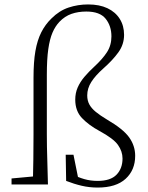

<svg xmlns="http://www.w3.org/2000/svg" viewBox="-20 -831 668 865"><path d="M32 0V-27L151 -38H161V0ZM128 0Q131 -113 131 -226V-481Q131 -552 139.5 -601Q148 -650 166 -685.5Q184 -721 212 -748Q247 -783 289 -797Q331 -811 377 -811Q428 -811 464 -794Q500 -777 519.5 -746Q539 -715 539 -674Q539 -631 513.5 -595.5Q488 -560 445 -522Q410 -491 391.5 -462Q373 -433 373 -401Q373 -378 382.5 -360.5Q392 -343 411.5 -327Q431 -311 461 -293Q535 -250 562 -212Q589 -174 589 -129Q589 -65 546 -25.5Q503 14 420 14Q383 14 348.5 6Q314 -2 278 -16L276 -134H311L335 -15L302 -47Q332 -32 360 -24Q388 -16 420 -16Q478 -16 505 -44Q532 -72 532 -117Q532 -149 511.5 -178Q491 -207 428 -241Q380 -267 349.5 -299Q319 -331 319 -382Q319 -412 330 -437Q341 -462 360.5 -485Q380 -508 404 -530Q442 -565 462 -596Q482 -627 482 -667Q482 -714 456 -746.5Q430 -779 369 -779Q332 -779 302 -768.5Q272 -758 248 -733Q229 -713 216.5 -684Q204 -655 197.5 -609.5Q191 -564 191 -493V-226Q191 -170 193 -113Q195 -56 196 0Z"/></svg>

Font: Early Summer Mincho VF
Style: Regular
Weight: 250
Designer: GuiWonder
Version: Version 1.002